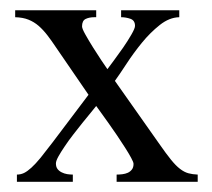

<svg xmlns="http://www.w3.org/2000/svg" viewBox="-20 -357 417 377"><path d="M209 0V-14.2Q214.4 -14.2 220.2 -14.9Q226.1 -15.6 231 -17.8Q235.8 -20 239 -24.2Q242.2 -28.3 242.2 -35.2Q242.2 -38.6 237.5 -47.1Q232.9 -55.7 225.6 -67.1Q218.3 -78.6 209.7 -91.3Q201.2 -104 192.9 -115.5Q184.6 -127 178.2 -136Q171.9 -145 168.9 -148.9Q165.5 -144.5 158.2 -135.7Q150.9 -127 142.1 -116Q133.3 -105 124 -93Q114.7 -81.1 107.2 -69.8Q99.6 -58.6 94.7 -49.8Q89.8 -41 89.8 -36.1Q89.8 -29.3 93 -25.1Q96.2 -21 101.1 -18.6Q106 -16.1 111.8 -15.1Q117.7 -14.2 123 -14.2V0H13.2V-14.2Q20.5 -14.2 27.1 -17.3Q33.7 -20.5 41.7 -27.8Q49.8 -35.2 59.6 -47.1Q69.3 -59.1 83 -77.1L153.8 -170.9L89.8 -264.2Q81.1 -277.3 73 -287.8Q64.9 -298.3 55.9 -306.2Q46.9 -314 35.9 -318.4Q24.9 -322.8 9.8 -323.2V-336.9H168.9V-323.2H165Q155.3 -323.2 148.2 -319.8Q141.1 -316.4 141.1 -305.2Q141.1 -300.8 147.7 -289.1Q154.3 -277.3 162.8 -263.7Q171.4 -250 179.4 -238Q187.5 -226.1 190.9 -221.2Q194.3 -226.1 203.4 -238Q212.4 -250 221.7 -263.4Q231 -276.9 238 -289.1Q245.1 -301.3 245.1 -306.2Q245.1 -316.9 236.1 -320.1Q227.1 -323.2 217.8 -323.2V-336.9H332V-323.2Q312.5 -322.8 293.7 -307.9Q274.9 -293 258.5 -272.9Q242.2 -252.9 228.5 -231.9Q214.8 -210.9 205.6 -198.2L293 -74.2Q306.2 -55.2 315.7 -43.5Q325.2 -31.7 333.5 -25.4Q341.8 -19 349.9 -16.8Q357.9 -14.6 368.2 -14.2V0Z"/></svg>

Font: Scheherazade Rohingya
Style: Regular
Weight: 400
Designer: SIL International
Foundry: SIL International
Version: Version 2.000 (build 440/429)